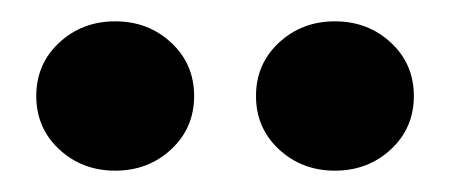

<svg xmlns="http://www.w3.org/2000/svg" viewBox="-20 -795 422 180"><path d="M14 -705Q14 -735 35.5 -755Q57 -775 88 -775Q119 -775 140.5 -755Q162 -735 162 -705Q162 -675 140.5 -655Q119 -635 88 -635Q57 -635 35.5 -655Q14 -675 14 -705ZM220 -705Q220 -735 241.5 -755Q263 -775 294 -775Q325 -775 346.5 -755Q368 -735 368 -705Q368 -675 346.5 -655Q325 -635 294 -635Q263 -635 241.5 -655Q220 -675 220 -705Z"/></svg>

Font: Open Sauce Two Medium
Style: Regular
Weight: 500
Designer: Alfredo Marco Pradil
Foundry: Creative Sauce Fz LLC
Version: Version 1.477